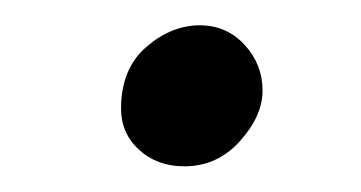

<svg xmlns="http://www.w3.org/2000/svg" viewBox="-20 -121 284 151"><path d="M137.2 -101.1Q158.2 -101.1 172.4 -85.7Q186.5 -70.3 186.5 -49.8Q186.5 -29.8 168.7 -10Q150.9 9.8 125 9.8Q103.5 9.8 89.4 -3.2Q75.2 -16.1 75.2 -35.6Q75.2 -66.9 95 -84Q114.7 -101.1 137.2 -101.1Z"/></svg>

Font: Linux Libertine O
Style: Semibold Italic
Weight: 600
Italic angle: -11.5°
Designer: Philipp H. Poll
Foundry: Philipp H. Poll
Version: Version 5.1.2